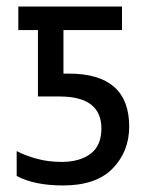

<svg xmlns="http://www.w3.org/2000/svg" viewBox="-20 -557 460 587"><path d="M375 -170Q375 -332 190 -332H174V-465H353V-537H36V-465H96V-262H162Q290 -262 290 -164Q290 -112 257 -87Q224 -62 168 -62Q128 -62 93 -71.5Q58 -81 31 -95V-19Q85 10 173 10Q274 10 324.5 -42Q375 -94 375 -170Z"/></svg>

Font: Noto Sans UI SemiCondensed
Style: Regular
Weight: 400
Width: 4
Designer: Monotype Design Team
Foundry: Monotype Imaging Inc.
Version: 1.001